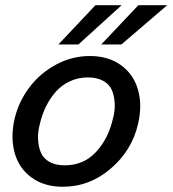

<svg xmlns="http://www.w3.org/2000/svg" viewBox="-20 -710 665 740"><path d="M205.1 -538.6 347.7 -689.9H448.7L282.2 -538.6ZM370.1 -538.6 513.2 -689.9H624.5L447.8 -538.6ZM222.2 9.8Q150.4 9.8 101.8 -25.6Q53.2 -61 36.6 -120.4Q20 -179.7 36.1 -251.5Q51.8 -318.4 93.3 -373.3Q134.8 -428.2 196.3 -461.2Q257.8 -494.1 326.2 -494.1Q397.9 -494.1 446.5 -458.7Q495.1 -423.3 512 -363.8Q528.8 -304.2 512.2 -232.9Q488.8 -130.4 407 -60.3Q325.2 9.8 222.2 9.8ZM229.5 -72.8Q301.8 -72.8 349.4 -123.5Q397 -174.3 415 -251.5Q423.8 -283.2 422.1 -312.3Q420.4 -341.3 410.9 -363.3Q401.4 -385.3 377.7 -398.4Q354 -411.6 318.8 -411.6Q281.7 -411.6 250 -397Q218.3 -382.3 195.8 -357.2Q173.3 -332 157.7 -300.5Q142.1 -269 133.8 -232.9Q125 -201.2 126.7 -172.1Q128.4 -143.1 137.9 -121.1Q147.5 -99.1 170.9 -85.9Q194.3 -72.8 229.5 -72.8Z"/></svg>

Font: HK Grotesk Medium Italic
Style: Regular
Weight: 500
Italic angle: -13°
Designer: Alfredo Marco Pradil and Stefan Peev
Foundry: Hanken Design Co.
Version: Version 1.000;PS 001.000;hotconv 1.0.88;makeotf.lib2.5.64775